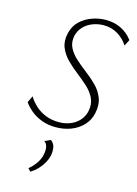

<svg xmlns="http://www.w3.org/2000/svg" viewBox="-140 -739 792 1109"><g transform="rotate(15 256.0 -185.0)"><path d="M229 9Q186 9 149.5 -4Q113 -17 84.5 -39.5Q56 -62 37 -89L56 -129Q74 -99 101 -75Q128 -51 163 -37.5Q198 -24 239 -24Q297 -24 338 -52.5Q379 -81 390 -129Q399 -173 383.5 -206.5Q368 -240 337 -268.5Q306 -297 271 -324Q236 -351 206.5 -381Q177 -411 162 -448Q147 -485 158 -533Q169 -579 199 -607.5Q229 -636 270 -650.5Q311 -665 352 -665Q402 -665 443 -645Q484 -625 512 -587L493 -550Q468 -588 431 -610Q394 -632 347 -632Q315 -632 283.5 -620.5Q252 -609 229.5 -586Q207 -563 199 -531Q190 -490 206 -458Q222 -426 252.5 -398.5Q283 -371 318 -344.5Q353 -318 383 -287.5Q413 -257 427.5 -218.5Q442 -180 431 -129Q422 -86 393 -55Q364 -24 322 -7.5Q280 9 229 9ZM156 295 140 278Q165 258 183 231.5Q201 205 206 177Q211 152 207 132.5Q203 113 188 103L223 87Q243 101 247.5 124Q252 147 247 174Q242 196 229.5 218.5Q217 241 198.5 260.5Q180 280 156 295Z"/></g></svg>

Font: Ysabeau ExtraLight
Style: Italic
Weight: 250
Italic angle: -12°
Version: Version 2.000;gftools[0.9.27.dev2+g8671c4b]